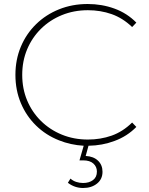

<svg xmlns="http://www.w3.org/2000/svg" viewBox="-20 -724 743 959"><path d="M395 215Q374 215 355 208.5Q336 202 319 189L332 168Q344 179 360.5 184.5Q377 190 395 190Q425 190 444.5 175.5Q464 161 464 133Q464 109 446.5 93Q429 77 395 77H377L398 4Q332 0 275 -23Q209 -49 160 -97Q111 -145 84 -209.5Q57 -274 57 -350Q57 -426 84 -490.5Q111 -555 160 -603Q209 -651 275 -677.5Q341 -704 418 -704Q489 -704 552 -681Q615 -658 661 -611L640 -589Q593 -634 537.5 -653.5Q482 -673 419 -673Q349 -673 289 -648.5Q229 -624 184.5 -580Q140 -536 115.5 -477.5Q91 -419 91 -350Q91 -281 115.5 -222.5Q140 -164 184.5 -120Q229 -76 289 -51.5Q349 -27 419 -27Q482 -27 537.5 -46.5Q593 -66 640 -112L661 -90Q615 -43 552 -20Q491 3 422 4L408 55Q447 57 469.5 78.5Q492 100 492 134Q492 171 464.5 193Q437 215 395 215Z"/></svg>

Font: Montserrat Thin ExtraLight
Style: Regular
Weight: 250
Version: Version 9.000